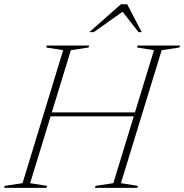

<svg xmlns="http://www.w3.org/2000/svg" viewBox="-52 -904 886 924"><path d="M162 -344 168.5 -363H626.5L620.5 -344ZM252 -662.5 170.5 -675.5 173 -685H377L374.5 -675.5L289 -662.5L93 -22.5L174.5 -9.5L172 0H-32L-29.5 -9.5L56.5 -22.5ZM689 -662.5 607.5 -675.5 610.5 -685H814.5L811.5 -675.5L726 -662.5L530 -22.5L611.5 -9.5L609 0H405L407.5 -9.5L493.5 -22.5ZM378 -749.5 530 -883.5H560L630 -749.5H614.5L531 -856.5H550.5L399.5 -749.5Z"/></svg>

Font: Newsreader 36pt ExtraLight
Style: Italic
Weight: 250
Italic angle: -17°
Designer: Hugues Gentile
Foundry: Production Type
Version: Version 1.003